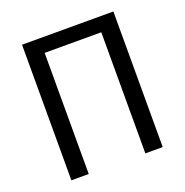

<svg xmlns="http://www.w3.org/2000/svg" viewBox="-120 -764 839 873"><g transform="rotate(-20 300.0 -328.0)"><path d="M79 0V-656H521V0H437V-586H163V0Z"/></g></svg>

Font: Source Code Pro
Style: Regular
Weight: 400
Monospace: yes
Designer: Paul D. Hunt, Teo Tuominen
Foundry: Adobe Systems Incorporated
Version: Version 2.030;PS 1.000;hotconv 16.6.51;makeotf.lib2.5.65220